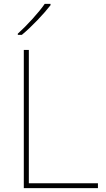

<svg xmlns="http://www.w3.org/2000/svg" viewBox="-20 -972 546 992"><path d="M241 -945V-952H211C182 -909 117 -838 72 -798V-792H93C146 -836 206 -900 241 -945ZM103 0H486V-25H129V-714H103Z"/></svg>

Font: Noto Sans Malayalam Thin
Style: Regular
Weight: 100
Designer: Jelle Bosma - Monotype Design Team
Foundry: Monotype Imaging Inc.
Version: Version 2.104